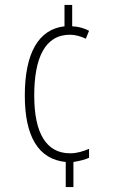

<svg xmlns="http://www.w3.org/2000/svg" viewBox="-20 -744 455 774"><path d="M271 -638V-724H240V-638C135 -626 80 -529 80 -359C80 -195 134 -102 245 -91V10H276V-91C302 -95 324 -101 339 -108V-144C315 -134 291 -126 263 -126C167 -126 118 -206 118 -359C118 -508 160 -604 262 -604C282 -604 305 -598 326 -588L339 -620C320 -630 297 -637 271 -638Z"/></svg>

Font: Noto Sans Armenian ExtraCondensed ExtraLight
Style: Regular
Weight: 200
Width: 2
Designer: Monotype Design Team
Foundry: Monotype Imaging Inc.
Version: Version 2.008